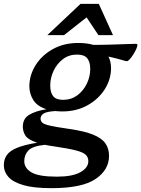

<svg xmlns="http://www.w3.org/2000/svg" viewBox="-86 -749 736 1001"><path d="M182.5 232Q89.5 232 35.2 216Q-19 200 -42.5 173Q-66 146 -66 112.5Q-66 81.5 -50.2 59.2Q-34.5 37 3.2 21.5Q41 6 107.5 -5Q59.5 -21 46.2 -42.5Q33 -64 33 -88.5Q33 -130.5 66.2 -150.5Q99.5 -170.5 156 -179.5Q108 -195 87.8 -227.2Q67.5 -259.5 67 -298Q67 -357 99.5 -409Q132 -461 189.5 -493Q247 -525 321.5 -525Q367 -525 400.5 -515Q448.5 -515 494.2 -516.5Q540 -518 574.5 -519.2Q609 -520.5 622.5 -520.5Q630.5 -520.5 630.5 -514Q630.5 -507 624.2 -493.2Q618 -479.5 608.8 -464.8Q599.5 -450 590.2 -440Q581 -430 575.5 -430Q570 -430 547.2 -437Q524.5 -444 479.5 -454Q492.5 -428.5 493 -395Q493 -336 460.5 -284.2Q428 -232.5 370.5 -200.2Q313 -168 238.5 -168Q220 -168 203.5 -170Q158 -167.5 141.8 -157.2Q125.5 -147 125.5 -130.5Q125.5 -117.5 135 -109Q144.5 -100.5 176.2 -93.5Q208 -86.5 273.5 -77Q354.5 -65.5 400 -46.8Q445.5 -28 464 -0.8Q482.5 26.5 482.5 63Q482.5 137 411.8 184.5Q341 232 182.5 232ZM245 -228.5Q286.5 -229 318 -252.8Q349.5 -276.5 367 -313.5Q384.5 -350.5 384.5 -390Q384 -428 368 -446.2Q352 -464.5 315.5 -464.5Q273.5 -464.5 242.2 -440.8Q211 -417 193.5 -380Q176 -343 176 -303.5Q176 -265 192 -246.5Q208 -228 245 -228.5ZM40.5 91Q40.5 127.5 78.2 149.8Q116 172 211 172Q291.5 172 333 148.8Q374.5 125.5 374.5 91Q374.5 71 361.2 58Q348 45 309.2 35Q270.5 25 195 14Q169.5 10.5 148 6Q84 12.5 62.2 35.2Q40.5 58 40.5 91ZM161 -566 334 -729H429L503 -566H427L365.5 -658.5L248 -566Z"/></svg>

Font: Newsreader Caption Medium
Style: Italic
Weight: 500
Italic angle: -17°
Designer: Hugues Gentile
Foundry: Production Type
Version: Version 1.001